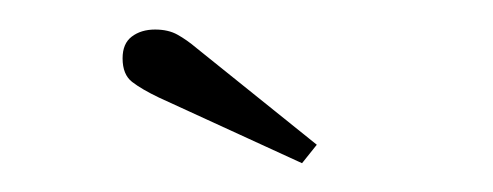

<svg xmlns="http://www.w3.org/2000/svg" viewBox="-20 -748 334 130"><path d="M184.5 -637.5 87.5 -682Q76 -687.5 69.5 -692.5Q63 -697.5 63 -708.5Q63 -718.5 69.2 -723.2Q75.5 -728 85 -728Q94 -728 100.2 -724.5Q106.5 -721 113 -715.5L194.5 -650Z"/></svg>

Font: Imbue Thin 10pt Thin
Style: Regular
Weight: 250
Version: Version 1.102